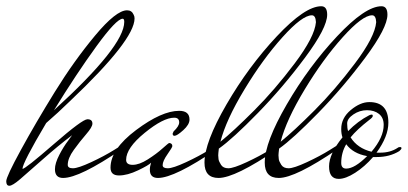

<svg xmlns="http://www.w3.org/2000/svg" viewBox="-56 -554 1306 615"><path d="M16 -13Q25 -13 116.5 -92.5Q208 -172 224 -172Q240 -172 240 -158Q240 -147 220 -124Q200 -101 180.5 -74Q161 -47 161 -26Q161 -15 177.5 -15Q194 -15 236 -34.5Q278 -54 310 -74L342 -94Q343 -92 343 -86Q343 -80 334 -76Q199 16 146 16Q120 16 120 -12Q120 -31 134 -58Q148 -85 162 -103L175 -121Q130 -87 82 -44.5Q34 -2 9 19.5Q-16 41 -26 41Q-36 41 -36 26.5Q-36 12 11 -74Q58 -160 119.5 -259.5Q181 -359 248.5 -440Q316 -521 351 -521Q366 -521 372 -507Q375 -502 375 -495Q375 -426 168 -230Q129 -192 92 -160Q16 -32 16 -13ZM342 -484Q342 -494 337 -494Q317 -494 253 -406Q189 -318 117 -201Q342 -406 342 -484Z M503 -119Q497 -119 497 -126L500 -133Q518 -150 518 -162Q518 -177 502 -177Q467 -177 407.5 -128.5Q348 -80 348 -42Q348 -26 369 -26Q390 -26 417.5 -43.5Q445 -61 464.5 -78.5Q484 -96 486 -96Q496 -95 496 -86Q496 -82 480.5 -60Q465 -38 465 -25Q465 -15 481.5 -15Q498 -15 540 -34.5Q582 -54 614 -74L646 -94Q647 -92 647 -86Q647 -80 638 -76Q503 16 450 16Q424 16 424 -10Q424 -21 428 -33Q421 -25 386.5 -8.5Q352 8 325 8Q298 8 298 -17Q298 -76 380 -137.5Q462 -199 518 -199Q551 -199 551 -171Q551 -155 531 -137Q511 -119 503 -119Z M644 16Q599 16 599 -33Q599 -98 669.5 -219.5Q740 -341 830.5 -437.5Q921 -534 973 -534Q992 -534 992 -507Q992 -465 921.5 -370Q851 -275 770 -192Q689 -109 645 -78Q643 -62 643 -56.5Q643 -51 644 -44Q645 -37 652 -26Q659 -15 675.5 -15Q692 -15 734 -34.5Q776 -54 808 -74L840 -94Q841 -92 841 -86Q841 -80 832 -76Q697 16 644 16ZM956 -483Q955 -505 943 -505Q912 -505 849 -435Q786 -365 727 -267.5Q668 -170 650 -100Q692 -134 758 -200Q824 -266 888 -351Q952 -436 956 -483Z M837 16Q792 16 792 -33Q792 -98 862.5 -219.5Q933 -341 1023.5 -437.5Q1114 -534 1166 -534Q1185 -534 1185 -507Q1185 -465 1114.5 -370Q1044 -275 963 -192Q882 -109 838 -78Q836 -62 836 -56.5Q836 -51 837 -44Q838 -37 845 -26Q852 -15 868.5 -15Q885 -15 927 -34.5Q969 -54 1001 -74L1033 -94Q1034 -92 1034 -86Q1034 -80 1025 -76Q890 16 837 16ZM1149 -483Q1148 -505 1136 -505Q1105 -505 1042 -435Q979 -365 920 -267.5Q861 -170 843 -100Q885 -134 951 -200Q1017 -266 1081 -351Q1145 -436 1149 -483Z M1223 -70Q1192 -51 1151 -51H1139Q1112 -20 1081.5 -0.5Q1051 19 1029 19Q998 19 998 -21Q998 -61 1041 -114Q1037 -125 1037 -141Q1037 -176 1067.5 -201.5Q1098 -227 1127 -227Q1188 -227 1188 -161Q1188 -117 1150 -65H1162Q1194 -65 1217 -80Q1220 -83 1225 -83Q1230 -83 1230 -79.5Q1230 -76 1223 -70ZM1127 -185Q1132 -187 1135 -187Q1138 -187 1138 -182.5Q1138 -178 1127 -170Q1087 -139 1067 -114Q1089 -79 1134 -68Q1173 -114 1173 -154Q1173 -177 1158 -189Q1143 -201 1119.5 -201Q1096 -201 1076 -187.5Q1056 -174 1056 -158.5Q1056 -143 1059 -134Q1090 -166 1127 -185ZM1053 -92Q1037 -65 1037 -32Q1037 -14 1053 -14Q1080 -14 1120 -54Q1075 -62 1053 -92Z"/></svg>

Font: Mr De Haviland
Style: Regular
Weight: 400
Designer: Alejandro Paul
Foundry: Alejandro Paul
Version: Version 1.000